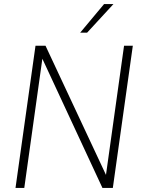

<svg xmlns="http://www.w3.org/2000/svg" viewBox="-20 -921 699 941"><path d="M56 0 154 -697H203L504 -54H498L588 -697H631L533 0H482L183 -643H189L99 0ZM373 -761 490 -901H536L407 -761Z"/></svg>

Font: Hanken Grotesk ExtraLight
Style: Italic
Weight: 250
Italic angle: -8°
Designer: Alfredo Marco Pradil
Foundry: Hanken Design Co.
Version: Version 3.013